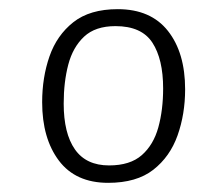

<svg xmlns="http://www.w3.org/2000/svg" viewBox="-20 -761 458 419"><path d="M216 -362Q145 -362 108.5 -410.5Q72 -459 72 -538Q72 -592 88 -638Q104 -684 140 -712.5Q176 -741 237 -741Q309 -741 346.5 -693.5Q384 -646 384 -566Q384 -512 367.5 -465.5Q351 -419 314.5 -390.5Q278 -362 216 -362ZM218 -400Q264 -400 289.5 -422.5Q315 -445 325.5 -483Q336 -521 336 -568Q336 -632 312.5 -668Q289 -704 232 -704Q188 -704 163.5 -681Q139 -658 129 -620Q119 -582 119 -535Q119 -470 143.5 -435Q168 -400 218 -400Z"/></svg>

Font: Literata 18pt ExtraLight
Style: Italic
Weight: 250
Italic angle: -2°
Designer: Latin by Veronika Burian and Jose Scaglione. Greek by Irene Vlachou. Cyrillic by Vera Evstafieva
Foundry: TypeTogether
Version: Version 3.103;gftools[0.9.29]